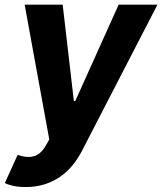

<svg xmlns="http://www.w3.org/2000/svg" viewBox="-40 -565 674 798"><path d="M67.8 212.4Q35.9 212.4 13.8 207.2Q-8.2 202.1 -19.9 195.7L33.4 78.5Q57.9 87.4 78.8 87.4Q100.5 87.4 117.5 76.9Q134.6 66.4 149.5 41.9L164.8 14.6L62.5 -545.5H220.5L267 -144.9H272.7L453.1 -545.5H614.3L300.4 62.5Q283.4 95.5 260.5 123Q237.6 150.6 208.6 170.5Q179.7 190.3 144.5 201.3Q109.4 212.4 67.8 212.4Z"/></svg>

Font: Linik Sans
Style: Bold Italic
Weight: 700
Italic angle: 9°
Designer: Fonts by Rasmus Andersson / Changes by Cristiano Sobral with parts from Marc Monis
Foundry: rsms
Version: Version 3.020; ttfautohint (v1.6)